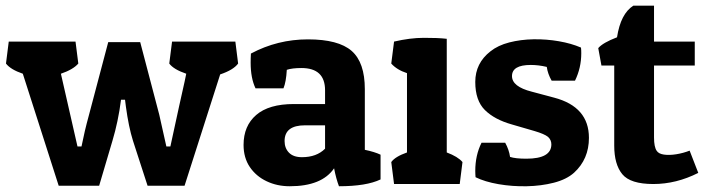

<svg xmlns="http://www.w3.org/2000/svg" viewBox="-20 -646 2480 674"><path d="M752.9 -384.8 627.9 5.9H498L446.8 -151.9Q431.6 -200.2 421.9 -272L418.9 -295.9H404.8Q399.9 -256.8 392.3 -221.2Q384.8 -185.5 375 -152.8L328.1 5.9H186L60.1 -387.2Q17.1 -401.9 1 -422.9L10.7 -500H245.1L254.9 -422.9Q236.8 -401.9 193.8 -387.2L252 -131.8H266.1Q271.5 -158.7 277.8 -185.8Q284.2 -212.9 292 -241.2L359.9 -498H472.2L539.1 -243.2L564 -131.8H578.1Q614.7 -301.3 627.9 -358.9L633.8 -387.2Q589.4 -402.3 574.2 -422.9L584 -500H806.2L815.9 -422.9Q799.3 -400.4 752.9 -384.8Z M859.9 -425.8Q859.9 -433.6 860.1 -441.7Q860.4 -449.7 860.8 -458Q954.1 -507.8 1061 -507.8Q1168 -507.8 1214.4 -467.3Q1260.7 -426.8 1260.7 -333V-120.1Q1295.4 -112.8 1315.9 -103V-16.1Q1266.1 7.8 1169.9 7.8Q1159.7 -19 1152.8 -55.2Q1109.9 7.8 997.1 7.8Q952.6 7.8 915.8 -9.8Q878.9 -27.3 856.9 -59.8Q835 -92.3 835 -137.2Q835 -204.1 879.4 -242.4Q923.8 -280.8 1011.7 -280.8H1121.1V-329.1Q1121.1 -407.2 1038.1 -407.2Q1005.9 -407.2 986.8 -400.9Q984.4 -358.4 975.1 -335.9H877Q859.9 -371.6 859.9 -425.8ZM1040 -94.2Q1091.3 -94.2 1121.1 -124V-206.1H1050.8Q979 -206.1 979 -150.9Q979 -126 994.4 -110.1Q1009.8 -94.2 1040 -94.2Z M1353.5 -422.9 1363.3 -500Q1419.9 -513.2 1467.8 -513.2Q1491.7 -513.2 1511.7 -512.5Q1531.7 -511.7 1548.3 -509.8V-110.8Q1587.4 -96.2 1603.5 -77.1L1593.8 0H1363.3L1353.5 -77.1Q1367.2 -96.2 1408.7 -110.8V-389.2Q1373 -400.9 1353.5 -422.9Z M1843.3 -418Q1777.3 -418 1777.3 -378.9Q1777.3 -341.8 1846.7 -324.2L1925.3 -303.2Q2047.4 -271 2047.4 -162.1Q2047.4 -87.4 1995.1 -39.6Q1968.8 -16.1 1924.3 -4.6Q1879.9 6.8 1828.9 7.8Q1777.8 8.8 1730 0.5Q1682.1 -7.8 1649.4 -23.9Q1648.9 -29.3 1648.7 -34.9Q1648.4 -40.5 1648.4 -45.9Q1648.4 -101.1 1670.4 -145H1753.4Q1767.1 -120.1 1770.5 -95.2Q1789.6 -88.9 1827.6 -88.9Q1915.5 -88.9 1915.5 -139.2Q1915.5 -154.8 1903.8 -165.5Q1891.1 -175.8 1856.4 -186L1777.3 -209Q1716.3 -226.1 1682.4 -259.5Q1648.4 -293 1648.4 -358.4Q1648.4 -424.3 1701.7 -465.8Q1728 -486.8 1767.8 -497.1Q1807.6 -507.3 1853 -508.1Q1898.4 -508.8 1941.9 -501.2Q1985.4 -493.7 2019.5 -479Q2020 -474.1 2020.3 -469.2Q2020.5 -464.4 2020.5 -459Q2020.5 -407.7 1998.5 -362.8H1916.5Q1902.8 -386.7 1899.4 -411.1Q1870.6 -418 1843.3 -418Z M2203.1 -626H2275.9V-500H2418.9V-416H2275.9V-163.1Q2275.9 -130.4 2285.2 -116.7Q2292 -106 2310.8 -103.3Q2329.6 -100.6 2354 -104.5Q2378.4 -108.4 2400.9 -117.2L2431.2 -39.1Q2354 0 2273.4 0Q2192.9 0 2164.6 -34.4Q2136.2 -68.8 2136.2 -134.8V-416H2091.3L2080.1 -477.1Q2096.2 -496.1 2146 -515.1Q2158.7 -597.7 2203.1 -626Z"/></svg>

Font: Odor Mean Chey
Style: Regular
Weight: 400
Designer: Danh Hong
Version: Version 8.002; ttfautohint (v1.8.3)